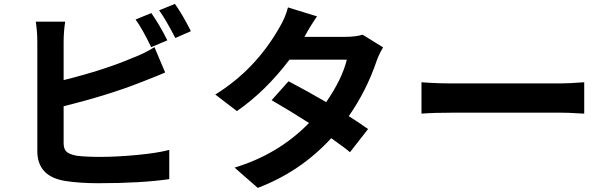

<svg xmlns="http://www.w3.org/2000/svg" viewBox="-20 -875 3040 962"><path d="M818.4 -672.9 737.3 -638.7Q695.3 -727.5 659.2 -777.3L738.3 -809.6Q782.2 -746.1 818.4 -672.9ZM298.8 -342.8V-158.2Q298.8 -127.9 313.5 -114.7Q328.1 -101.6 364.3 -94.7Q410.2 -88.9 480.5 -88.9Q564.5 -88.9 667.5 -98.6Q770.5 -108.4 828.1 -124V22.5Q687.5 43 471.7 43Q377 43 303.7 31.2Q167 7.8 167 -118.2V-663.1Q167 -716.8 159.2 -766.6H306.6Q298.8 -716.8 298.8 -663.1V-473.6Q502.9 -524.4 644.5 -585Q704.1 -607.4 753.9 -638.7L807.6 -511.7Q800.8 -508.8 755.9 -490.2Q710.9 -471.7 691.4 -464.8Q527.3 -399.4 298.8 -342.8ZM777.3 -823.2 856.4 -855.5Q892.6 -805.7 936.5 -718.8L858.4 -684.6Q809.6 -779.3 777.3 -823.2Z M1796.9 -701.2 1899.4 -637.7Q1877 -599.6 1866.2 -567.4Q1816.4 -420.9 1727.5 -293Q1768.6 -267.6 1824.2 -228.5L1733.4 -112.3Q1711.9 -131.8 1639.6 -182.6Q1485.4 -14.6 1271.5 66.4L1155.3 -35.2Q1375 -101.6 1528.3 -258.8Q1435.5 -318.4 1340.8 -373L1425.8 -467.8Q1524.4 -416 1614.3 -363.3Q1694.3 -479.5 1717.8 -576.2H1430.7Q1309.6 -417 1167 -318.4L1058.6 -401.4Q1257.8 -524.4 1377.9 -733.4Q1410.2 -787.1 1422.9 -837.9L1568.4 -793Q1535.2 -745.1 1505.9 -691.4L1504.9 -690.4H1710Q1761.7 -690.4 1796.9 -701.2Z M2091.8 -305.7V-462.9Q2164.1 -457 2252.9 -457H2790Q2828.1 -457 2907.2 -462.9V-305.7Q2900.4 -305.7 2877.4 -307.1Q2854.5 -308.6 2831.5 -309.6Q2808.6 -310.5 2790 -310.5H2252.9Q2153.3 -310.5 2091.8 -305.7Z"/></svg>

Font: Gen Shin Gothic Monospace Bold
Style: Bold
Weight: 700
Designer: [Source Han Sans]
Ryoko NISHIZUKA  (kana & ideographs); Paul D. Hunt (Latin, Greek & Cyrillic); Wenlong ZHANG  (bopomofo
Version: Version 1.002.20150607